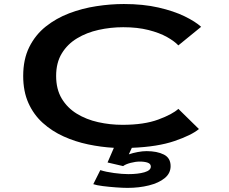

<svg xmlns="http://www.w3.org/2000/svg" viewBox="-20 -726 1140 956"><path d="M615 209.5Q592 209.5 557.5 207Q523 204.5 491.5 200.5Q460 196.5 444.5 191L479.5 121Q507 130 547.8 135.5Q588.5 141 619 141Q667 141 699 131.8Q731 122.5 731 103.5Q731 89.5 715.5 84Q700 78.5 676 78.5Q655 78.5 630.2 85Q605.5 91.5 593 101L515.5 83L547 10Q483.5 6.5 419 -7Q354.5 -20.5 296.5 -46.8Q238.5 -73 193 -114Q147.5 -155 121.5 -213Q95.5 -271 95.5 -348Q95.5 -431 125.8 -491.8Q156 -552.5 207.8 -593.8Q259.5 -635 324.5 -659.8Q389.5 -684.5 459.8 -695.2Q530 -706 596.5 -706Q693 -706 769.2 -688.5Q845.5 -671 899.2 -644.8Q953 -618.5 981.5 -592.5L868 -500Q849 -520.5 811.8 -541.5Q774.5 -562.5 719.5 -576.5Q664.5 -590.5 593.5 -590.5Q531 -590.5 471.2 -577.2Q411.5 -564 363.8 -535.2Q316 -506.5 287.8 -460.2Q259.5 -414 259.5 -348Q259.5 -282 287.2 -235.5Q315 -189 362.2 -160Q409.5 -131 468.5 -117.8Q527.5 -104.5 590 -104.5Q697.5 -104.5 768.2 -130.8Q839 -157 868 -184L970.5 -83.5Q934 -53 849.5 -24Q765 5 636.5 10L621.5 42.5Q641.5 35.5 665.8 31Q690 26.5 709.5 26.5Q762 26.5 795.8 43.5Q829.5 60.5 829.5 101Q829.5 137 800 161Q770.5 185 721.5 197.2Q672.5 209.5 615 209.5Z"/></svg>

Font: Trispace Expanded SemiBold
Style: Regular
Weight: 600
Width: 7
Designer: Tyler Finck
Foundry: Etcetera Type Company
Version: Version 1.210; ttfautohint (v1.8.3)